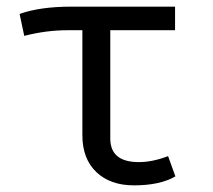

<svg xmlns="http://www.w3.org/2000/svg" viewBox="-20 -547 640 578"><path d="M486 -77 508 -16Q462 11 383 11Q312 11 270 -29Q228 -69 228 -140V-456H183Q119 -456 53 -439L39 -505Q100 -527 195 -527H507V-456H312V-130Q312 -59 398 -59Q439 -59 486 -77Z"/></svg>

Font: Fira Mono
Style: Regular
Weight: 400
Designer: Carrois Corporate & Edenspiekermann AG
Foundry: Carrois Corporate GbR & Edenspiekermann AG
Version: Version 3.206;PS 003.206;hotconv 1.0.70;makeotf.lib2.5.58329